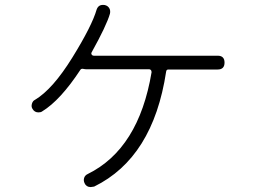

<svg xmlns="http://www.w3.org/2000/svg" viewBox="-20 -762 1040 779"><path d="M348 -3Q330 -3 323 -19Q318 -30 321.5 -40.5Q325 -51 336 -56Q543 -158 595 -469Q595 -475 592 -478Q589 -481 585 -481H330Q325 -481 318 -482.5Q311 -484 307 -480Q225 -355 151 -310Q146 -306 136 -306Q120 -306 112 -320Q106 -329 109.5 -341Q113 -353 122 -357Q194 -400 273.5 -528.5Q353 -657 372 -723Q379 -743 399 -742Q405 -742 407 -741Q418 -738 423.5 -728.5Q429 -719 426 -706Q412 -658 352 -550Q349 -545 352 -540.5Q355 -536 361 -536H863Q891 -536 891 -508Q891 -480 863 -480H663Q655 -480 654 -471Q601 -122 362 -5Q350 -3 348 -3Z"/></svg>

Font: Shin Retro Maru Gothic Regular
Style: Regular
Weight: 400
Designer: Iose
Foundry: Typographish
Version: Version 1.002